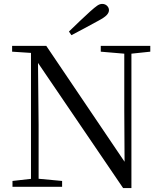

<svg xmlns="http://www.w3.org/2000/svg" viewBox="-20 -965 836 992"><path d="M336.2 -802Q364.1 -829.3 392.1 -855.9Q420.1 -882.5 445.7 -905.7Q469.4 -927 482.5 -935.9Q495.7 -944.8 507.6 -944.8Q523.1 -944.8 533.1 -935Q543 -925.2 543 -912.4Q543 -899.7 531.2 -887Q519.4 -874.4 488.9 -858.2Q454.6 -839.2 419.4 -820.5Q384.2 -801.8 349.1 -783.2ZM44.5 0V-30.1L150.3 -42.1H171.8L300.9 -30.1V0ZM140.1 0V-704.6H175.7L179.5 -319.3V0ZM500.6 -698V-728H756.5V-698L651.5 -686.9H630.9ZM616.1 6.7 166.9 -653.8 164.7 -655.5 140.7 -691.6 42.6 -698V-728H219.1L641.4 -102.9L623.8 -96.7L622.1 -395.1V-728H659V6.7Z"/></svg>

Font: Noto Serif HK
Style: Regular
Weight: 200
Designer: Ryoko NISHIZUKA 西塚涼子 (kana & ideographs); Frank Grießhammer (Latin, Greek & Cyrillic); Wenlong ZHANG 张文龙 (bopomofo); San
Foundry: Adobe
Version: Version 2.001;hotconv 1.1.0;makeotfexe 2.6.0